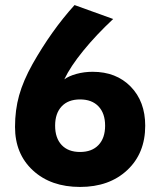

<svg xmlns="http://www.w3.org/2000/svg" viewBox="-20 -737 640 767"><path d="M40 -230Q40 -297.4 56.4 -356Q72.8 -414.6 109.9 -481Q185.5 -614.7 277.8 -716.8L432.1 -661.1Q364.3 -597.7 312.7 -534.4Q261.2 -471.2 236.8 -419.9Q254.4 -433.1 285.2 -441.7Q315.9 -450.2 350.1 -450.2Q444.3 -450.2 502.2 -390.9Q560.1 -331.5 560.1 -234.9Q560.1 -124.5 488.3 -57.4Q416.5 9.8 299.8 9.8Q183.1 9.8 111.6 -56.2Q40 -122.1 40 -230ZM226.3 -157.7Q252.4 -129.9 299.8 -129.9Q347.2 -129.9 373.5 -157.7Q399.9 -185.5 399.9 -234.9Q399.9 -284.2 373.5 -312Q347.2 -339.8 299.8 -339.8Q252.4 -339.8 226.3 -312Q200.2 -284.2 200.2 -234.9Q200.2 -185.5 226.3 -157.7Z"/></svg>

Font: Gully
Style: Bold
Weight: 700
Designer: jaikishan Patel
Foundry: MagicType
Version: Version 1.000;Glyphs 3.2 (3242)